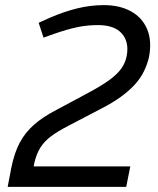

<svg xmlns="http://www.w3.org/2000/svg" viewBox="-20 -730 618 750"><path d="M10 0 24 -74Q36 -133 57 -172.5Q78 -212 112.5 -242.5Q147 -273 201 -301L326 -368Q378 -396 408 -418Q438 -440 454 -462.5Q470 -485 475 -512Q485 -566 456 -599Q427 -632 363 -632Q321 -632 282.5 -624Q244 -616 192 -598L150 -583L131 -641L173 -660Q231 -685 282.5 -697.5Q334 -710 385 -710Q448 -710 492 -685.5Q536 -661 555 -615.5Q574 -570 562 -507Q555 -477 541.5 -450Q528 -423 505.5 -398.5Q483 -374 451 -351Q419 -328 376 -306L246 -238Q207 -218 180 -198Q153 -178 137.5 -153Q122 -128 114 -93L108 -61L97 -80H489L473 0Z"/></svg>

Font: REM Light
Style: Italic
Weight: 300
Italic angle: -11°
Designer: Octavio Pardo
Foundry: Ashler Design
Version: Version 1.005;gftools[0.9.28]